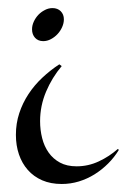

<svg xmlns="http://www.w3.org/2000/svg" viewBox="-20 -442 315 477"><path d="M138.7 -394Q138.7 -384.3 134.3 -374.5Q129.9 -364.7 122.8 -357.2Q115.7 -349.6 106.4 -344.7Q97.2 -339.8 87.4 -339.8Q74.7 -339.8 67.1 -348.1Q59.6 -356.4 59.6 -369.1Q59.6 -378.9 64 -388.4Q68.4 -397.9 75.4 -405.3Q82.5 -412.6 91.6 -417.2Q100.6 -421.9 110.4 -421.9Q123 -421.9 130.9 -414.1Q138.7 -406.2 138.7 -394ZM275.4 -69.8Q264.2 -51.3 248.8 -35.9Q233.4 -20.5 215.1 -9Q196.8 2.4 176 8.8Q155.3 15.1 133.3 15.1Q106 15.1 84.7 5.9Q63.5 -3.4 49.1 -19.8Q34.7 -36.1 27.1 -58.3Q19.5 -80.6 19.5 -106.9Q19.5 -135.3 27.8 -160.6Q36.1 -186 50.8 -208.3Q65.4 -230.5 85.2 -249Q105 -267.6 127.4 -282.2L133.3 -277.8Q109.4 -249.5 94.5 -214.4Q79.6 -179.2 79.6 -141.1Q79.6 -119.1 84.7 -98.9Q89.8 -78.6 100.8 -63Q111.8 -47.4 128.9 -38.1Q146 -28.8 170.4 -28.8Q199.2 -28.8 225.3 -41Q251.5 -53.2 272.5 -71.8Z"/></svg>

Font: Montez
Style: Regular
Weight: 400
Designer: Astigmatic (AOETI)
Foundry: Astigmatic (AOETI)
Version: Version 1.001